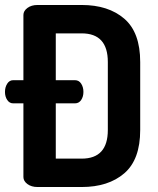

<svg xmlns="http://www.w3.org/2000/svg" viewBox="-27 -751 634 771"><path d="M26 -429H67V-691Q67 -707 83 -719Q99 -731 124 -731H301Q408 -731 472 -676Q536 -621 536 -502V-229Q536 -110 472 -55Q408 0 301 0H124Q99 0 83 -12Q67 -24 67 -40V-336H26Q11 -336 2 -349.5Q-7 -363 -7 -382Q-7 -401 2 -415Q11 -429 26 -429ZM197 -114H301Q406 -114 406 -229V-502Q406 -617 301 -617H197V-429H274Q290 -429 299 -415Q308 -401 308 -382Q308 -363 299 -349.5Q290 -336 274 -336H197Z"/></svg>

Font: Terminal Dosis
Style: Bold
Weight: 700
Designer: EdgarTolentino, PabloImpallari, IginoMarini
Foundry: EdgarTolentino, PabloImpallari, IginoMarini
Version: Version 1.006